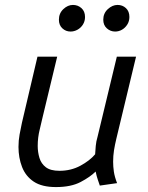

<svg xmlns="http://www.w3.org/2000/svg" viewBox="-20 -748 600 779"><path d="M207 11Q150 11 117 -11Q84 -33 69.5 -70.5Q55 -108 55 -152Q55 -178 59.5 -202.5Q64 -227 69 -250L132 -518H212L153 -273Q149 -254 141 -222Q133 -190 133 -156Q133 -131 140 -107.5Q147 -84 166 -69.5Q185 -55 221 -55Q268 -55 306 -75.5Q344 -96 366 -122Q367 -138 368.5 -156Q370 -174 376 -194L454 -518H532L452 -185Q446 -160 442.5 -138Q439 -116 439 -92Q439 -72 442 -51.5Q445 -31 455 -5L385 5Q381 -7 376.5 -20Q372 -33 368 -52Q346 -30 307 -9.5Q268 11 207 11ZM266 -620Q247 -620 233 -633Q219 -646 219 -668Q219 -694 237 -711Q255 -728 276 -728Q296 -728 310.5 -715Q325 -702 325 -679Q325 -662 316.5 -648.5Q308 -635 294.5 -627.5Q281 -620 266 -620ZM447 -620Q428 -620 413.5 -633Q399 -646 399 -668Q399 -694 417.5 -711Q436 -728 457 -728Q477 -728 491 -715Q505 -702 505 -679Q505 -662 496.5 -648.5Q488 -635 475 -627.5Q462 -620 447 -620Z"/></svg>

Font: Ubuntu Sans Mono
Style: Italic
Weight: 400
Italic angle: -13.5°
Monospace: yes
Designer: Dalton Maag Ltd
Foundry: Dalton Maag Ltd
Version: Version 1.006